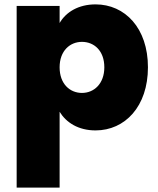

<svg xmlns="http://www.w3.org/2000/svg" viewBox="-20 -588 720 876"><path d="M416 -568C338 -568 281 -533 252 -483V-561H56V268H252V-78C282 -29 337 7 416 7C550 7 655 -102 655 -281C655 -460 550 -568 416 -568ZM354 -397C409 -397 456 -357 456 -281C456 -206 409 -164 354 -164C299 -164 252 -205 252 -281C252 -356 299 -397 354 -397Z"/></svg>

Font: Poppins STUK1
Style: Regular
Weight: 400
Designer: Jonny Pinhorn (original), Sammy Jo Hughes (modified version)
Foundry: Type Mafia
Version: Version 1.002;hotconv 1.0.109;makeotfexe 2.5.65596